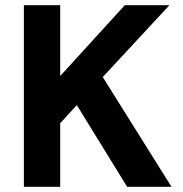

<svg xmlns="http://www.w3.org/2000/svg" viewBox="-20 -720 707 740"><path d="M72 0V-700H212V-427L461 -700H633L376 -423L641 0H470L276 -315L212 -245V0Z"/></svg>

Font: DM Sans 11pt ExtraBold
Style: Regular
Weight: 800
Version: Version 4.004;gftools[0.9.30]